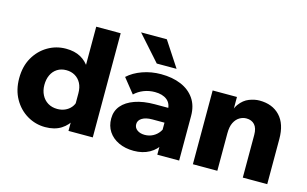

<svg xmlns="http://www.w3.org/2000/svg" viewBox="-93 -1013 2051 1282"><g transform="rotate(15 932.0 -372.5)"><path d="M612 0H444V-109L443 -120V-259Q443 -300 428 -328.5Q413 -357 386.5 -372.5Q360 -388 326 -388Q290 -388 263.5 -371Q237 -354 223 -324Q209 -294 209 -255Q209 -217 224.5 -186.5Q240 -156 268 -139Q296 -122 333 -122Q362 -122 386 -132.5Q410 -143 426.5 -162.5Q443 -182 448 -208L486 -192Q486 -135 463 -87.5Q440 -40 395.5 -12Q351 16 286 16Q219 16 161.5 -18Q104 -52 69.5 -113Q35 -174 35 -255Q35 -337 69.5 -397.5Q104 -458 161.5 -492Q219 -526 287 -526Q347 -526 388.5 -503Q430 -480 454 -440Q478 -400 483 -349H443V-720H612Z M1209 0H1058V-104L1049 -113V-305Q1049 -352 1018.5 -376Q988 -400 935 -400Q895 -400 859 -386Q823 -372 796 -346L716 -446Q756 -483 816.5 -504.5Q877 -526 944 -526Q1023 -526 1082.5 -501Q1142 -476 1175.5 -427.5Q1209 -379 1209 -308ZM898 16Q839 16 793.5 -5.5Q748 -27 723 -65Q698 -103 698 -154Q698 -206 729 -243Q760 -280 818 -300.5Q876 -321 955 -321H1063V-219H965Q920 -219 894.5 -203Q869 -187 869 -161Q869 -136 889.5 -121Q910 -106 942 -106Q973 -106 999 -120Q1025 -134 1041.5 -158Q1058 -182 1061 -212L1104 -194Q1104 -131 1078.5 -83.5Q1053 -36 1006.5 -10Q960 16 898 16ZM897 -587 742 -761H920L1034 -587Z M1818 0H1649V-295Q1649 -342 1628 -365Q1607 -388 1571 -388Q1546 -388 1523.5 -374.5Q1501 -361 1487 -333Q1473 -305 1473 -259V0H1304V-510H1472V-349H1453Q1460 -421 1488 -459Q1516 -497 1553.5 -511.5Q1591 -526 1625 -526Q1714 -526 1766 -471Q1818 -416 1818 -312Z"/></g></svg>

Font: Wix Madefor Display ExtraBold
Style: Regular
Weight: 800
Designer: Dalton Maag Ltd
Foundry: Dalton Maag Ltd
Version: Version 3.100